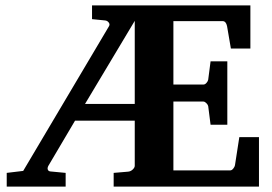

<svg xmlns="http://www.w3.org/2000/svg" viewBox="-20 -691 1009 711"><path d="M939 0H400.9V-50.8L453.1 -55.2Q463.4 -55.7 471.2 -63Q479 -70.3 479 -77.1V-244.1H257.8L159.2 -77.1Q154.8 -68.8 157 -63Q159.2 -57.1 166 -56.2L223.1 -50.8V0H4.9V-50.8L65.9 -58.1L383.8 -594.2Q387.7 -601.1 382.6 -607.7Q377.4 -614.3 370.1 -615.2L320.8 -620.1V-670.9H907.2V-511.2H835L820.8 -594.2Q816.9 -612.8 804.2 -612.8H622.1V-377.9H732.9Q739.3 -377.9 744.6 -384Q750 -390.1 751 -396L759.8 -463.9H821.8V-229H759.8L751 -297.9Q750 -303.2 744.1 -309.1Q738.3 -314.9 732.9 -314.9H622.1V-60.1H833Q838.4 -60.1 843.8 -66.7Q849.1 -73.2 850.1 -79.1L866.2 -183.1H939ZM479 -306.2V-613.8L294.9 -306.2Z"/></svg>

Font: Veleka
Style: Bold
Weight: 700
Designer: Stefan Peev, Context Ltd, 2016; SIL International, 1997-2014.
Foundry: Stefan Peev, Context Ltd, 2016
Version: Version 1.000